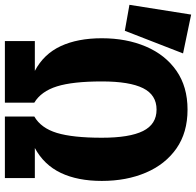

<svg xmlns="http://www.w3.org/2000/svg" viewBox="-138 -754 783 766"><g transform="rotate(90 253.0 -371.5)"><path d="M307.7 -605.1Q249.2 -605.1 222.3 -551.3Q195.4 -497.4 195.4 -386.7Q195.4 -270.8 215.1 -207.7Q234.9 -144.6 280 -117.4V0H34.4V-119.5H153.3Q86.2 -154.9 54.6 -222.6Q23.1 -290.3 23.1 -386.7Q23.1 -485.1 56.2 -562.6Q89.2 -640 152.8 -684.4Q216.4 -728.7 307.7 -728.7Q399.5 -728.7 462.8 -684.4Q526.2 -640 559.2 -562.6Q592.3 -485.1 592.3 -386.7Q592.3 -290.3 560.3 -223.1Q528.2 -155.9 461 -119.5H581V0H335.4V-117.4Q381.5 -144.1 400.8 -207.4Q420 -270.8 420 -386.7Q420 -497.4 393.1 -551.3Q366.2 -605.1 307.7 -605.1ZM-71.3 -743.1 83.6 -710.8 -6.7 -478.5 -110.3 -496.9Z"/></g></svg>

Font: Fira Code
Style: Bold
Weight: 700
Monospace: yes
Designer: Carrois Corporate, Edenspiekermann AG, Nikita Prokopov
Foundry: Carrois Corporate, Edenspiekermann AG, Nikita Prokopov
Version: Version 6.000; ttfautohint (v1.8.2) -l 8 -r 50 -G 200 -x 14 